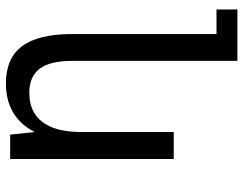

<svg xmlns="http://www.w3.org/2000/svg" viewBox="-106 -694 814 642"><g transform="rotate(90 301.0 -373.0)"><path d="M258.8 14.2Q174.3 14.2 134 -40.5Q93.8 -95.2 93.8 -207V-689.9H11.7V-759.8H183.6V-207Q183.6 -133.3 209.7 -98.6Q235.8 -64 290.5 -64Q355 -64 388.2 -108.2Q421.4 -152.3 421.4 -236.8V-546.9H511.7V0H430.2L421.4 -82Q397.5 -34.7 356.7 -10.3Q315.9 14.2 258.8 14.2Z"/></g></svg>

Font: Hack
Style: Regular
Weight: 400
Monospace: yes
Designer: Christopher Simpkins
Foundry: Christopher Simpkins
Version: Version 2.019; ttfautohint (v1.4.1) -l 4 -r 80 -G 350 -x 0 -